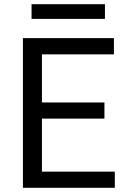

<svg xmlns="http://www.w3.org/2000/svg" viewBox="-20 -892 640 912"><path d="M476.1 -328.6V-405.3H179.2V-633.8H521V-710.9H88.9V0H525.4V-76.7H179.2V-328.6ZM478.5 -802.2V-872.1H129.9V-802.2Z"/></svg>

Font: Roboto Mono
Style: Regular
Weight: 400
Monospace: yes
Designer: Google
Version: Version 3.000